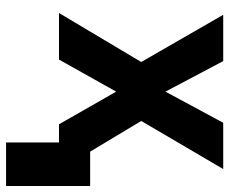

<svg xmlns="http://www.w3.org/2000/svg" viewBox="-80 -490 741 620"><g transform="rotate(90 290.0 -179.5)"><path d="M275.4 -343.8 376 -530.3H525.4L370.1 -265.6L469.2 -100.6H580.1V170.9H439.5V0H380.9L275.4 -184.6L171.9 0H21.5L179.7 -265.6L27.3 -530.3H176.8Z"/></g></svg>

Font: Pretendard JP
Style: Bold
Weight: 700
Designer: Base glyphs from Inter by Rasmus Andersson; Hangeul glyphs from Noto Sans CJK(Source Han Sans) by Jang Soo-young and Kan
Foundry: Kil Hyung-jin
Version: Version 1.309